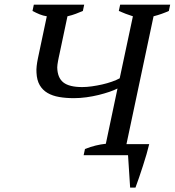

<svg xmlns="http://www.w3.org/2000/svg" viewBox="-20 -683 769 845"><path d="M348.1 0 354 -27.3Q378.9 -37.1 401.1 -42.5Q423.3 -47.9 445.8 -50.3L497.1 -293.5Q482.9 -286.1 461.4 -278.8Q439.9 -271.5 414.3 -265.1Q388.7 -258.8 360.4 -254.9Q332 -251 305.2 -251Q270 -251 240.5 -256.1Q210.9 -261.2 189.2 -273.9Q167.5 -286.6 154.8 -308.3Q142.1 -330.1 140.6 -363.3Q139.6 -377 141.4 -392.6Q143.1 -408.2 147 -426.8L186 -611.3Q169.4 -613.8 154.1 -620.1Q138.7 -626.5 123 -634.8L128.9 -662.6H350.6L344.7 -634.8Q329.6 -628.4 313.7 -622.3Q297.9 -616.2 276.9 -611.3L241.7 -444.8Q240.2 -438 238.5 -430.2Q236.8 -422.4 235.4 -414.3Q233.9 -406.2 232.9 -398.9Q231.9 -391.6 231.9 -386.2Q232.9 -340.8 258.8 -320.3Q284.7 -299.8 341.8 -299.8Q361.3 -299.8 384.3 -303Q407.2 -306.2 429.7 -311.3Q452.1 -316.4 472.4 -323.5Q492.7 -330.6 506.8 -338.4L564.9 -611.3Q548.8 -616.2 533.2 -622.3Q517.6 -628.4 502.9 -634.8L508.8 -662.6H729L723.1 -634.8Q709 -628.4 691.9 -622.3Q674.8 -616.2 655.8 -611.3L536.6 -48.8H636.7Q632.3 -29.8 625 -4.6Q617.7 20.5 609.1 46.9Q600.6 73.2 592 98.4Q583.5 123.5 576.2 142.6H552.7L543.5 0Z"/></svg>

Font: PT Astra Serif
Style: Italic
Weight: 400
Italic angle: -16°
Designer: A.Korolkova, I. Chaeva
Foundry: ParaType Ltd
Version: Version 1.001